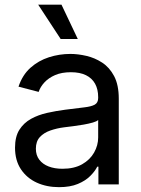

<svg xmlns="http://www.w3.org/2000/svg" viewBox="-20 -773 592 805"><path d="M227.5 11.7Q175.8 11.7 134 -7.3Q92.3 -26.4 67.6 -63.5Q43 -100.6 43 -153.8Q43 -200.2 61.3 -229Q79.6 -257.8 110.1 -274.7Q140.6 -291.5 178 -299.8Q215.3 -308.1 253.4 -313Q302.7 -319.3 332.8 -322.8Q362.8 -326.2 377.2 -334.2Q391.6 -342.3 391.6 -362.3V-365.7Q391.6 -398.4 378.7 -421.9Q365.7 -445.3 340.3 -457.8Q314.9 -470.2 277.3 -470.2Q238.8 -470.2 211.2 -458.3Q183.6 -446.3 166.3 -427.5Q148.9 -408.7 142.1 -387.7L57.6 -409.7Q74.2 -459 107.9 -489Q141.6 -519 185.3 -533Q229 -546.9 275.4 -546.9Q306.6 -546.9 341.8 -538.8Q377 -530.8 408 -510.7Q439 -490.7 458.5 -453.9Q478 -417 478 -358.9V0H392.6V-74.2H387.7Q378.4 -55.2 358.4 -35.2Q338.4 -15.1 306.2 -1.7Q273.9 11.7 227.5 11.7ZM241.7 -65.4Q291 -65.4 324.2 -84.2Q357.4 -103 374.5 -133.3Q391.6 -163.6 391.6 -196.8V-270Q386.2 -264.2 369.4 -259.3Q352.5 -254.4 330.3 -250.5Q308.1 -246.6 286.4 -243.9Q264.6 -241.2 249.5 -239.3Q218.3 -235.4 190.9 -225.8Q163.6 -216.3 147 -198.2Q130.4 -180.2 130.4 -149.4Q130.4 -122.1 144.8 -103.3Q159.2 -84.5 184.1 -75Q209 -65.4 241.7 -65.4ZM234.4 -609.4 140.1 -753.4H237.8L306.2 -609.4Z"/></svg>

Font: Inter 18pt
Style: Regular
Weight: 400
Designer: Rasmus Andersson
Foundry: rsms
Version: Version 4.001;git-66647c0bb